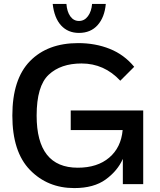

<svg xmlns="http://www.w3.org/2000/svg" viewBox="-20 -940 816 980"><path d="M607 -129Q580 -68 519.5 -24Q459 20 359 20Q223 20 133 -72.5Q43 -165 43 -350Q43 -536 133 -628Q223 -720 379 -720Q467 -720 540.5 -690.5Q614 -661 665 -599L594 -528Q512 -616 396 -616Q290 -616 228.5 -558.5Q167 -501 167 -350Q167 -84 377 -84Q477 -84 537.5 -135.5Q598 -187 606 -276H341V-376H711V0H607ZM319 -920Q322 -880 339 -856.5Q356 -833 383 -833Q411 -833 429 -857.5Q447 -882 450 -920H520Q514 -852 478.5 -812Q443 -772 383 -772Q327 -772 292 -810Q257 -848 249 -920Z"/></svg>

Font: Moderustic Med
Style: Regular
Weight: 500
Designer: Tural Alisoy
Foundry: TAFT Foundry
Version: Version 2.110